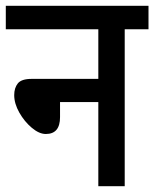

<svg xmlns="http://www.w3.org/2000/svg" viewBox="-20 -642 532 662"><path d="M0 -622H492V-541H410V0H319V-290H187V-238Q187 -180 138 -180Q115 -180 89.5 -201.5Q64 -223 46.5 -254Q29 -285 29 -314Q29 -339 41.5 -354.5Q54 -370 89 -370H319V-541H0Z"/></svg>

Font: Noto Sans Devanagari UI Condensed Medium
Style: Regular
Weight: 500
Width: 3
Designer: Jelle Bosma - Monotype Design Team
Foundry: Monotype Imaging Inc.
Version: Version 2.003